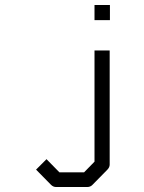

<svg xmlns="http://www.w3.org/2000/svg" viewBox="-20 -679 580 772"><path d="M421 -17Q421 -6 411 4L351 65Q343 73 330 73H206Q194 73 185 64L125 3L167 -39L219 14H318L360 -29V-476H421ZM360 -659H422V-598H360Z"/></svg>

Font: IBM 3270
Style: Regular
Weight: 400
Monospace: yes
Version: Version 2.3.1